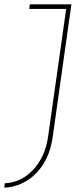

<svg xmlns="http://www.w3.org/2000/svg" viewBox="-44 -720 348 882"><path d="M93 -700 90 -679H260L177 -93Q170 -43 151.5 -4.5Q133 34 107 61Q80 90 47.5 105Q15 120 -22 122L-24 142Q14 141 51 125Q88 109 118 80Q148 51 169 8.5Q190 -34 198 -90L284 -700Z"/></svg>

Font: Josefin Slab Thin ExtraLight
Style: Italic
Weight: 250
Italic angle: -12°
Version: Version 2.000